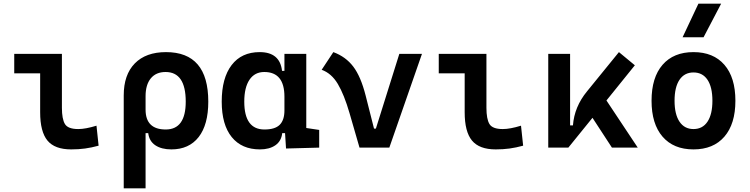

<svg xmlns="http://www.w3.org/2000/svg" viewBox="-20 -815 4142 1060"><path d="M373 9.8Q282.2 9.8 241.9 -39.1Q201.7 -87.9 201.7 -195.3V-410.2H58.6V-517.6H321.8V-219.7Q321.8 -158.2 338.4 -130.4Q355 -102.5 412.1 -102.5Q452.1 -102.5 512.7 -121.1L524.4 -10.7Q485.4 0 449.7 4.9Q414.1 9.8 373 9.8Z M663.1 224.6V-288.1Q663.1 -402.3 724.1 -464.8Q785.2 -527.3 896.5 -527.3Q1129.9 -527.3 1129.9 -253.9Q1129.9 -126.5 1076.7 -58.3Q1023.4 9.8 926.3 9.8Q871.6 9.8 837.6 -12.9Q803.7 -35.6 798.3 -80.1H783.7V224.6ZM894 -417.5Q841.3 -417.5 812.5 -382.3Q783.7 -347.2 783.7 -283.7V-210Q783.7 -100.1 895 -100.1Q1005.4 -100.1 1005.4 -253.9Q1005.4 -417.5 894 -417.5Z M1415 9.8Q1314.5 9.8 1259.3 -58.3Q1204.1 -126.5 1204.1 -253.9Q1204.1 -384.3 1258.8 -455.8Q1313.5 -527.3 1413.6 -527.3Q1525.4 -527.3 1537.1 -423.8H1550.3V-517.6H1670.9V-108.4L1742.2 -97.7V0L1559.1 4.9L1553.7 -80.1H1538.1Q1533.2 -35.6 1500.2 -12.9Q1467.3 9.8 1415 9.8ZM1328.6 -253.9Q1328.6 -100.1 1439.9 -100.1Q1498.5 -100.1 1524.4 -126.2Q1550.3 -152.3 1550.3 -205.1V-281.2Q1550.3 -417.5 1439 -417.5Q1386.2 -417.5 1357.4 -374.8Q1328.6 -332 1328.6 -253.9Z M1964.8 0 1909.7 -190.4Q1879.9 -293 1845 -351.6Q1810.1 -410.2 1755.9 -429.7L1820.3 -527.3Q1888.7 -502 1930.2 -447.5Q1971.7 -393.1 1998.5 -288.1L2044.9 -105H2055.2L2184.6 -517.6H2309.6L2129.4 0Z M2716.8 9.8Q2626 9.8 2585.7 -39.1Q2545.4 -87.9 2545.4 -195.3V-410.2H2402.3V-517.6H2665.5V-219.7Q2665.5 -158.2 2682.1 -130.4Q2698.7 -102.5 2755.9 -102.5Q2795.9 -102.5 2856.4 -121.1L2868.2 -10.7Q2829.1 0 2793.5 4.9Q2757.8 9.8 2716.8 9.8Z M3006.8 0V-517.6H3127.4V-122.6H3143.1Q3150.9 -225.6 3220.7 -310.5L3397 -527.3L3484.9 -454.6L3328.1 -260.3L3501 0H3358.4L3251 -164.6L3117.7 0Z M3808.6 9.8Q3698.7 9.8 3637.9 -60.5Q3577.1 -130.9 3577.1 -258.8Q3577.1 -387.2 3637.9 -457.3Q3698.7 -527.3 3808.6 -527.3Q3918.5 -527.3 3979.2 -457.3Q4040 -387.2 4040 -258.8Q4040 -130.9 3979.2 -60.5Q3918.5 9.8 3808.6 9.8ZM3808.6 -102.5Q3858.9 -102.5 3886 -143.3Q3913.1 -184.1 3913.1 -258.8Q3913.1 -334 3886 -374.5Q3858.9 -415 3808.6 -415Q3758.8 -415 3731.4 -374.5Q3704.1 -334 3704.1 -258.8Q3704.1 -184.1 3731.4 -143.3Q3758.8 -102.5 3808.6 -102.5ZM3748.5 -609.4 3835.9 -794.9H3961.4L3864.3 -609.4Z"/></svg>

Font: Caskaydia Cove SemiBold
Style: Regular
Weight: 600
Monospace: yes
Designer: Aaron Bell
Foundry: Saja Typeworks
Version: Version 4.300; ttfautohint (v1.8.3)